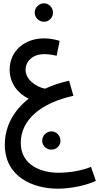

<svg xmlns="http://www.w3.org/2000/svg" viewBox="-20 -748 597 1156"><path d="M245 -617C275 -617 299 -642 299 -672C299 -702 275 -728 245 -728C214 -728 189 -702 189 -672C189 -642 214 -617 245 -617ZM328 388C413 388 508 365 557 341L528 257C472 279 401 292 331 292C232 292 105 249 105 112C105 -28 230 -130 422 -171L396 -262C344 -251 295 -234 251 -214C200 -224 134 -267 134 -327C134 -381 178 -422 247 -422C271 -422 298 -418 321 -412L339 -502C310 -511 277 -517 244 -517C136 -517 38 -448 38 -327C39 -244 91 -182 153 -154C63 -84 9 12 9 123C9 318 180 388 328 388ZM290 153C320 153 344 129 344 99C344 69 320 43 290 43C259 43 234 69 234 99C234 129 259 153 290 153Z"/></svg>

Font: Noto Sans Arabic SemCond Med
Style: Regular
Weight: 500
Width: 4
Designer: Monotype Design Team, Nadine Chahine, Nizar Qandah and Khaled Hosny
Foundry: Monotype Imaging Inc.
Version: Version 2.012